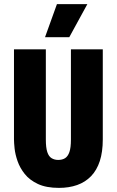

<svg xmlns="http://www.w3.org/2000/svg" viewBox="-20 -900 567 934"><path d="M267 14Q205 14 164.5 -5Q124 -24 100.5 -53.5Q77 -83 65.5 -116Q54 -149 51 -177.5Q48 -206 48 -222V-660H203V-221Q203 -182 210 -160.5Q217 -139 231 -130.5Q245 -122 263 -122Q283 -122 296.5 -130.5Q310 -139 317.5 -160Q325 -181 325 -221V-660H480V-222Q480 -161 465.5 -116.5Q451 -72 423 -43Q395 -14 355.5 0Q316 14 267 14ZM317 -719H199L257 -880H405Z"/></svg>

Font: Bricolage Grotesque Condensed ExtraBold
Style: Regular
Weight: 800
Width: 3
Designer: Mathieu Triay
Foundry: Atelier Triay
Version: Version 1.000;gftools[0.9.30]